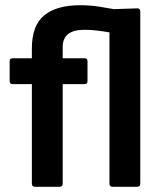

<svg xmlns="http://www.w3.org/2000/svg" viewBox="-20 -715 621 735"><path d="M114 0Q102 0 102 -12V-393H28Q17 -393 17 -405V-480Q17 -492 28 -492H102V-530Q102 -617 149 -656Q196 -695 287 -695Q325 -695 360 -689.5Q395 -684 416 -680L505 -683Q517 -683 517 -671V-12Q517 0 505 0H411Q399 0 399 -12V-591Q377 -595 351.5 -598Q326 -601 303 -601Q220 -601 220 -535V-492H304Q315 -492 315 -480V-405Q315 -393 304 -393H220V-12Q220 0 208 0Z"/></svg>

Font: Sofia Sans
Style: Bold
Weight: 700
Designer: Botio Nikoltchev, Ani Petrova
Foundry: lettersoup
Version: Version 4.100; ttfautohint (v1.8.4.7-5d5b)